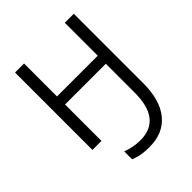

<svg xmlns="http://www.w3.org/2000/svg" viewBox="-263 -858 1252 1252"><g transform="rotate(-45 363.5 -232.0)"><path d="M640.1 -73.2Q640.1 82 571.3 166Q502.4 250 375 250Q335 250 305.2 245.4Q275.4 240.7 237.8 226.1V152.8Q297.9 176.8 363.8 176.8Q557.1 176.8 557.1 -68.8V-335.9H181.2V0H98.1V-713.9H181.2V-410.2H557.1V-713.9H640.1Z"/></g></svg>

Font: HunimalSansv1.5
Style: Regular
Weight: 400
Foundry: Ascender Corporation
Version: Version 1.10